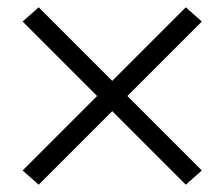

<svg xmlns="http://www.w3.org/2000/svg" viewBox="-20 -628 615 526"><path d="M489 -122 42 -569 86 -608 533 -161ZM86 -122 42 -161 489 -608 533 -569Z"/></svg>

Font: Jozsika Light
Style: Regular
Weight: 300
Monospace: yes
Designer: Belleve Invis
Foundry: Belleve Invis
Version: 2.1.0